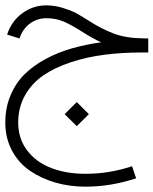

<svg xmlns="http://www.w3.org/2000/svg" viewBox="-26 -387 582 728"><path d="M47.9 -241.2 1 -255.9Q17.1 -306.2 58.1 -336.4Q99.1 -366.7 149.4 -366.7Q181.2 -366.7 212.6 -356.9Q244.1 -347.2 262.7 -337.2Q281.2 -327.1 311 -308.1Q358.9 -277.3 404.8 -260Q450.7 -242.7 512.2 -241.7L536.1 -241.2V-188H511.7Q436.5 -188 369.9 -179.4Q303.2 -170.9 242.4 -150.9Q181.6 -130.9 137.9 -100.8Q94.2 -70.8 68.6 -25.1Q43 20.5 43 77.6Q43 138.7 76.9 183.3Q110.8 228 168 250Q225.1 272 297.9 272Q389.2 272 474.6 243.2L490.2 289.1Q394 320.8 297.9 320.8Q238.3 320.8 184.6 305.4Q130.9 290 87.9 260.7Q44.9 231.4 19.5 184.1Q-5.9 136.7 -5.9 77.6Q-5.9 21 14.2 -26.1Q34.2 -73.2 67.9 -106.2Q101.6 -139.2 148.9 -164.3Q196.3 -189.5 247.6 -203.9Q298.8 -218.3 357.4 -226.6Q327.1 -240.2 284.7 -267.1Q243.2 -293.5 214.4 -305.7Q185.5 -317.9 149.4 -317.9Q114.7 -317.9 87.2 -297.4Q59.6 -276.9 47.9 -241.2ZM219.2 45.9 265.1 0 311 45.9 265.1 91.3Z"/></svg>

Font: AzarMehrMonospaced
Style: SerifRegular
Weight: 1
Designer: Amin Abedi
Version: Version 1.00